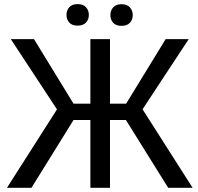

<svg xmlns="http://www.w3.org/2000/svg" viewBox="-20 -898 948 918"><path d="M582 -324.2 784.2 0H900.9L661.6 -375.5L882.3 -710.9H772L583 -402.3H505.9V-710.9H412.1V-402.3H331.5L142.6 -710.9H31.7L252.4 -375L13.2 0H130.4L331.5 -324.2H412.1V0H505.9V-324.2ZM297.9 -826.7C297.9 -812 302.3 -799.8 311.3 -790C320.2 -780.3 333.5 -775.4 351.1 -775.4C368.7 -775.4 382 -780.3 391.1 -790C400.2 -799.8 404.8 -812 404.8 -826.7C404.8 -841.3 400.2 -853.6 391.1 -863.5C382 -873.5 368.7 -878.4 351.1 -878.4C333.5 -878.4 320.2 -873.5 311.3 -863.5C302.3 -853.6 297.9 -841.3 297.9 -826.7ZM507.8 -825.7C507.8 -811 512.3 -798.8 521.2 -789.1C530.2 -779.3 543.5 -774.4 561 -774.4C578.6 -774.4 592 -779.3 601.1 -789.1C610.2 -798.8 614.7 -811 614.7 -825.7C614.7 -840.3 610.2 -852.7 601.1 -862.8C592 -872.9 578.6 -877.9 561 -877.9C543.5 -877.9 530.2 -872.9 521.2 -862.8C512.3 -852.7 507.8 -840.3 507.8 -825.7Z"/></svg>

Font: Roboto1
Style: rg
Weight: 400
Designer: Google
Version: Version 2.137; 2017